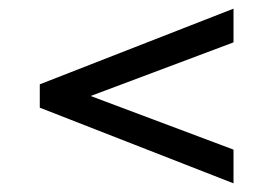

<svg xmlns="http://www.w3.org/2000/svg" viewBox="-20 -572 632 444"><path d="M520 -552V-474L155 -337V-363L520 -226V-148L72 -323V-377Z"/></svg>

Font: Pathway Extreme 8pt Thin 12pt Medium
Style: Regular
Weight: 500
Version: Version 1.001;gftools[0.9.26]